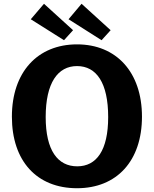

<svg xmlns="http://www.w3.org/2000/svg" viewBox="-20 -987 815 1017"><path d="M213 -967 143 -885 319 -774 367 -827ZM412 -967 343 -885 518 -774 566 -827ZM388 10C599 10 732 -135 732 -369C732 -605 596 -752 388 -752C179 -752 43 -605 43 -369C43 -134 175 10 388 10ZM389 -106C286 -106 222 -190 222 -367C222 -548 286 -637 388 -637C491 -637 553 -548 553 -367C553 -190 491 -106 389 -106Z"/></svg>

Font: 18Franklin
Style: Bold
Weight: 700
Designer: Pablo Impallari, Rodrigo Fuenzalida (Modified by Dan O. Williams)
Version: Version 0.025;PS 000.025;hotconv 1.0.88;makeotf.lib2.5.64775